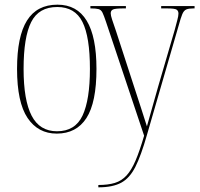

<svg xmlns="http://www.w3.org/2000/svg" viewBox="-20 -562 855 822"><path d="M223 10Q143 10 98 -57Q53 -124 53 -267Q53 -406 95.5 -474Q138 -542 226 -542Q393 -542 393 -267Q393 -123 350 -56.5Q307 10 223 10ZM224 0Q302 0 333.5 -67.5Q365 -135 365 -267Q365 -404 333 -468Q301 -532 225 -532Q146 -532 113.5 -467.5Q81 -403 81 -267Q81 -133 115.5 -66.5Q150 0 224 0ZM401 230Q443 230 472 221Q501 212 522 189Q543 166 560.5 125Q578 84 597 19L434 -468Q425 -495 419 -507.5Q413 -520 402 -523Q391 -526 369 -526H367V-536H519V-526H509Q474 -526 464 -521.5Q454 -517 454 -505Q454 -496 460 -478Q466 -460 477 -428L542 -228Q568 -148 584 -99Q600 -50 609 -21Q617 -50 630 -95.5Q643 -141 657 -191L728 -434Q734 -457 739 -475.5Q744 -494 744 -504Q744 -515 736.5 -520.5Q729 -526 695 -526H670V-536H813V-526H808Q788 -526 777.5 -521.5Q767 -517 760.5 -501.5Q754 -486 745 -453L609 16Q584 104 559.5 152.5Q535 201 498.5 220.5Q462 240 402 240H401Z"/></svg>

Font: Noto Serif Display Condensed Thin
Style: Regular
Weight: 100
Width: 3
Designer: Monotype Design Team
Foundry: Monotype Imaging Inc.
Version: Version 2.009